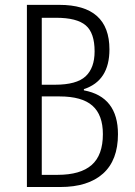

<svg xmlns="http://www.w3.org/2000/svg" viewBox="-20 -750 540 770"><path d="M87.9 0V-730.5H217.8Q418.9 -730.5 418.9 -551.8Q418.9 -425.8 316.4 -392.6V-387.7Q453.1 -362.3 453.1 -211.9Q453.1 -107.4 393.1 -53.7Q333 0 221.7 0ZM147.5 -410.2H200.2Q287.1 -410.2 323.2 -443.8Q359.4 -477.5 359.4 -543.9Q359.4 -618.2 323.7 -648.4Q288.1 -678.7 205.1 -678.7H147.5ZM147.5 -48.8H210.9Q302.7 -48.8 347.7 -88.4Q392.6 -127.9 392.6 -211.9Q392.6 -289.1 350.6 -326.2Q308.6 -363.3 218.8 -363.3H147.5Z"/></svg>

Font: GenEi Gothic M Light
Style: Regular
Weight: 300
Designer: o_tamon (Modified); [Source Han Sans]
Ryoko NISHIZUKA  (kana & ideographs); Paul D. Hunt (Latin, Greek & Cyrillic); Wenl
Version: Version 1.1a;Original Version 1.004